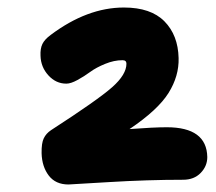

<svg xmlns="http://www.w3.org/2000/svg" viewBox="-20 -883 580 516"><path d="M164.1 -387.2Q129.4 -387.2 111.1 -411.1Q92.8 -435.1 91.8 -471.2Q91.3 -498.5 97.7 -511.5Q104 -524.4 117.2 -533.2Q243.2 -614.7 281.5 -648.7Q319.8 -682.6 319.8 -711.9Q319.8 -721.2 309.1 -721.2Q286.6 -721.2 262.7 -711.4Q238.8 -701.7 222.4 -689.7Q206.1 -677.7 188.2 -668Q170.4 -658.2 158.2 -658.2Q130.4 -658.2 110.1 -680.4Q89.8 -702.6 88.9 -732.9Q87.9 -752.4 94 -764.9Q100.1 -777.3 116.2 -789.1Q214.4 -862.8 313 -862.8Q385.3 -862.8 421.9 -825.7Q458.5 -788.6 460 -727.1Q461.4 -678.7 432.9 -633.1Q404.3 -587.4 328.1 -536.1Q393.1 -541 428.2 -541Q535.6 -541 537.1 -460.9Q537.1 -436.5 519.3 -418.2Q501.5 -399.9 472.2 -399.9Q376 -399.9 272.7 -393.6Q169.4 -387.2 164.1 -387.2Z"/></svg>

Font: Shantell Sans Irregular
Style: Regular
Weight: 800
Designer: Stephen Nixon, Anya Danilova, Shantell Martin
Foundry: Arrow Type
Version: Version 1.006;[9816181b4]